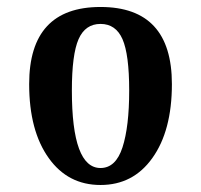

<svg xmlns="http://www.w3.org/2000/svg" viewBox="-20 -523 579 553"><path d="M187 -262.2Q187 -39.1 269.5 -39.1Q313.5 -39.1 332.8 -98.6Q352.1 -158.2 352.1 -262.2Q352.1 -366.2 332.8 -410.2Q313.5 -454.1 269.5 -454.1Q225.6 -454.1 206.3 -410.2Q187 -366.2 187 -262.2ZM475.1 -280.8Q475.1 -146 418.5 -67.4Q363.3 9.8 269.5 9.8Q175.8 9.8 120.6 -67.4Q64 -146 64 -280.8Q64 -502.9 269.5 -502.9Q475.1 -502.9 475.1 -280.8Z"/></svg>

Font: Amarante
Style: Regular
Weight: 400
Designer: Karolina Lach
Foundry: Sorkin Type Co.
Version: Version 1.001